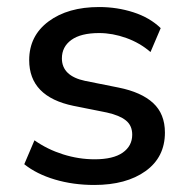

<svg xmlns="http://www.w3.org/2000/svg" viewBox="-20 -517 536 546"><path d="M248 9Q188 9 136 -6.5Q84 -22 49 -50L78 -118Q115 -92 159.5 -78Q204 -64 249 -64Q302 -64 329 -83Q356 -102 356 -134Q356 -160 338 -174.5Q320 -189 284 -197L189 -216Q63 -242 63 -346Q63 -415 118 -456Q173 -497 262 -497Q313 -497 359.5 -482Q406 -467 437 -437L408 -369Q378 -395 339 -409Q300 -423 262 -423Q210 -423 183 -403.5Q156 -384 156 -351Q156 -301 222 -287L317 -268Q382 -255 415.5 -224Q449 -193 449 -140Q449 -70 394 -30.5Q339 9 248 9Z"/></svg>

Font: Nunito Sans SemiBold
Style: Regular
Weight: 600
Designer: Vernon Adams
Foundry: Vernon Adams
Version: Version 3.101; ttfautohint (v1.8.4.7-5d5b);gftools[0.9.27]